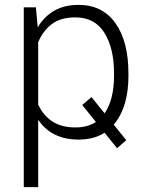

<svg xmlns="http://www.w3.org/2000/svg" viewBox="-20 -558 604 781"><path d="M493.7 12.2 456.1 44.9 314.5 -130.9 352.1 -163.1ZM502.4 -249.5Q502.4 -128.9 449.7 -59.6Q397 9.8 300.8 9.8Q244.1 9.8 203.4 -10.5Q162.6 -30.8 136.7 -69.3L135.3 -68.8V203.1H76.7V-528.3H126L133.3 -448.7L134.3 -448.2Q160.6 -491.7 201.4 -514.9Q242.2 -538.1 299.8 -538.1Q397 -538.1 449.7 -463.6Q502.4 -389.2 502.4 -259.8ZM443.8 -259.8Q443.8 -362.3 404.5 -424.8Q365.2 -487.3 286.6 -487.3Q226.6 -487.3 190.4 -459.7Q154.3 -432.1 135.3 -386.2V-132.8Q155.8 -88.4 192.9 -64Q230 -39.6 287.6 -39.6Q365.7 -39.6 404.8 -95.9Q443.8 -152.3 443.8 -249.5Z"/></svg>

Font: Roboto Web
Style: Light
Weight: 300
Designer: Google
Version: Version 1.200310; 2013